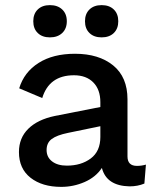

<svg xmlns="http://www.w3.org/2000/svg" viewBox="-20 -720 610 750"><path d="M223 -591Q205 -574 175 -574Q145 -574 127.5 -591Q110 -608 110 -637Q110 -666 127.5 -683Q145 -700 175 -700Q205 -700 223 -683Q241 -666 241 -637Q241 -608 223 -591ZM424.5 -591Q407 -574 377 -574Q347 -574 329.5 -591Q312 -608 312 -637Q312 -666 329.5 -683Q347 -700 377 -700Q407 -700 424.5 -683Q442 -666 442 -637Q442 -608 424.5 -591ZM515 -72Q533 -72 550 -77L544 -3Q518 8 486 8Q396 6 378 -64Q354 -28 310.5 -9Q267 10 219 10Q145 10 99.5 -25.5Q54 -61 54 -126Q54 -181 90.5 -217Q127 -253 194 -267L372 -302V-321Q372 -370 344.5 -398Q317 -426 269 -426Q172 -426 145 -337L55 -375Q74 -438 130.5 -474Q187 -510 273 -510Q366 -510 422 -464.5Q478 -419 478 -332V-109Q478 -72 515 -72ZM241 -73Q297 -73 334.5 -101Q372 -129 372 -185V-227L246 -201Q202 -192 182 -177Q162 -162 162 -134Q162 -106 183.5 -89.5Q205 -73 241 -73Z"/></svg>

Font: Elaine Sans Medium
Style: Regular
Weight: 500
Designer: Wei Huang
Foundry: Wei Huang
Version: Version 2.001;PS 002.001;hotconv 1.0.88;makeotf.lib2.5.64775